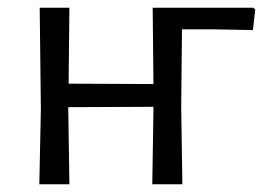

<svg xmlns="http://www.w3.org/2000/svg" viewBox="-20 -478 682 498"><path d="M642 -453 636 -400 531 -402H452L450 -201L453 0H375L378 -194V-201L157 -200L160 0H82L86 -194L83 -458H160L158 -261L378 -260L376 -458H637Z"/></svg>

Font: Alegreya Sans
Style: Regular
Weight: 400
Designer: Juan Pablo del Peral
Foundry: Huerta Tipografica
Version: Version 2.008; ttfautohint (v1.6)